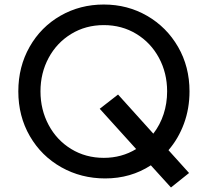

<svg xmlns="http://www.w3.org/2000/svg" viewBox="-20 -777 918 849"><path d="M61 -373Q61 -482 111 -570Q161 -658 247.5 -707.5Q334 -757 439 -757Q544 -757 630.5 -707Q717 -657 767.5 -569.5Q818 -482 818 -373Q818 -297 793.5 -230.5Q769 -164 725 -113L816 -12L736 52L647 -46Q558 12 445 12Q339 12 251 -37.5Q163 -87 112 -175Q61 -263 61 -373ZM439 -79Q518 -79 582 -118L421 -296L502 -359L658 -186Q688 -225 703.5 -272.5Q719 -320 719 -373Q719 -454 683 -521Q647 -588 583 -627Q519 -666 439 -666Q359 -666 295 -627Q231 -588 195 -521Q159 -454 159 -373Q159 -292 195 -224.5Q231 -157 295 -118Q359 -79 439 -79Z"/></svg>

Font: BLUETTI 2.0 Normal
Style: Normal
Weight: 400
Designer: Stijn de Vries
Foundry: tokotype
Version: Version 2.005;October 31, 2023;FontCreator 14.0.0.2814 64-bi